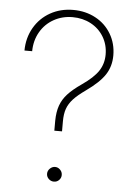

<svg xmlns="http://www.w3.org/2000/svg" viewBox="-52 -757 553 801"><g transform="rotate(5 224.5 -356.5)"><path d="M284.2 -410.2Q332.5 -443.4 352.8 -473.9Q373 -504.4 373 -543Q373 -584 353.3 -616.9Q333.5 -649.9 299.1 -668.2Q264.6 -686.5 222.7 -686.5Q179.2 -686.5 143.6 -666.5Q107.9 -646.5 87.4 -610.8Q66.9 -575.2 66.4 -530.3H34.2Q34.7 -583.5 59.3 -626.2Q84 -668.9 126.7 -692.9Q169.4 -716.8 222.7 -716.8Q274.4 -716.8 316.2 -694.3Q357.9 -671.9 381.6 -631.8Q405.3 -591.8 405.3 -542Q405.3 -496.1 382.1 -460.9Q358.9 -425.8 303.7 -386.7Q270.5 -363.3 252.7 -343.8Q234.9 -324.2 227.3 -302.5Q219.7 -280.8 219.7 -250V-208H187.5V-250Q188 -287.1 197.5 -313.7Q207 -340.3 227.3 -362.5Q247.6 -384.8 284.2 -410.2ZM172.9 -26.4Q172.9 -39.1 182.4 -48.3Q191.9 -57.6 204.1 -57.6Q216.3 -57.6 225.3 -48.3Q234.4 -39.1 234.4 -26.4Q234.4 -14.2 225.6 -5.1Q216.8 3.9 204.1 3.9Q191.4 3.9 182.1 -5.1Q172.9 -14.2 172.9 -26.4Z"/></g></svg>

Font: Pretendard Std Thin
Style: Regular
Weight: 100
Designer: Base glyphs from Inter by Rasmus Andersson; Hangeul glyphs from Noto Sans CJK(Source Han Sans) by Jang Soo-young and Kan
Foundry: Kil Hyung-jin
Version: Version 1.309